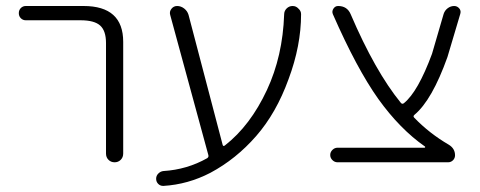

<svg xmlns="http://www.w3.org/2000/svg" viewBox="-20 -565 1609 643"><path d="M66.4 -497.1Q56.6 -497.1 49.8 -503.9Q43 -510.7 43 -521Q43 -531.2 49.8 -538.1Q56.6 -544.9 66.4 -544.9H259.8Q392.6 -544.9 392.6 -424.8V-50.8Q392.6 -38.1 384.3 -29.8Q376 -21.5 363.8 -21.5Q351.6 -21.5 343.3 -29.8Q335 -38.1 335 -50.8V-420.9Q335 -461.9 315.4 -479.5Q295.9 -497.1 250 -497.1Z M725.6 -80.1Q727.5 -73.2 733.4 -78.1Q818.4 -144.5 874 -263.7Q926.8 -377 931.6 -516.6Q931.6 -528.3 939.9 -536.6Q948.2 -544.9 960 -544.9Q971.7 -544.9 979.5 -536.1Q988.3 -528.3 988.3 -517.6Q988.3 -412.1 946.3 -299.8Q905.3 -186.5 837.9 -109.4Q770.5 -32.2 684.6 13.7Q609.4 52.7 527.3 57.6Q527.3 57.6 526.4 57.6Q516.6 57.6 509.8 50.8Q502.9 43.9 502.9 33.7Q502.9 23.4 510.3 16.1Q517.6 8.8 527.3 7.8Q606.4 2.9 673.8 -35.2Q679.7 -39.1 677.7 -45.9L549.8 -515.6Q546.9 -526.4 554.2 -535.6Q561.5 -544.9 573.2 -544.9Q585.9 -544.9 596.7 -536.6Q607.4 -528.3 611.3 -515.6Z M1401.4 -70.3Q1403.3 -70.3 1403.8 -71.8Q1404.3 -73.2 1403.3 -74.2Q1319.3 -132.8 1247.1 -233.4Q1174.8 -335 1094.7 -517.6Q1090.8 -527.3 1096.7 -536.1Q1102.5 -544.9 1112.3 -544.9Q1142.6 -544.9 1154.3 -517.6Q1236.3 -326.2 1322.3 -220.7Q1327.1 -214.8 1333 -219.7Q1379.9 -257.8 1426.8 -384.8L1465.8 -518.6Q1469.7 -530.3 1479.5 -537.6Q1489.3 -544.9 1501 -544.9Q1511.7 -544.9 1518.6 -536.1Q1522.5 -531.2 1522.5 -524.4Q1522.5 -521.5 1521.5 -518.6L1478.5 -374Q1426.8 -229.5 1368.2 -180.7Q1362.3 -175.8 1367.2 -170.9Q1418 -118.2 1483.4 -80.1Q1503.9 -67.4 1503.9 -44.9Q1503.9 -35.2 1497.1 -28.3Q1490.2 -21.5 1480.5 -21.5H1110.4Q1100.6 -21.5 1093.3 -28.8Q1085.9 -36.1 1085.9 -45.9Q1085.9 -55.7 1093.3 -63Q1100.6 -70.3 1110.4 -70.3Z"/></svg>

Font: irohamaru Light
Style: Regular
Weight: 200
Designer: [Source Han Sans]
Ryoko NISHIZUKA  (kana & ideographs); Paul D. Hunt (Latin, Greek & Cyrillic); Wenlong ZHANG  (bopomofo
Version: Version 1.01